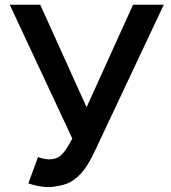

<svg xmlns="http://www.w3.org/2000/svg" viewBox="-20 -770 718 806"><path d="M667.5 -750 377 -133.5Q353 -83 330 -53.5Q318.5 -39 304.8 -26.8Q291 -14.5 274 -5Q255.5 4.5 229.5 9.5Q203 15.5 184.5 15.5Q145.5 15.5 99 0L139.5 -110.5Q144 -109 149.8 -107.2Q155.5 -105.5 162 -104.2Q168.5 -103 174.2 -102Q180 -101 184.5 -101Q208 -101 224 -109.5Q241.5 -120 257 -143Q273 -166.5 283.5 -188.5L21 -750H149L343.5 -320L538.5 -750Z"/></svg>

Font: Russisch Sans
Style: Bold
Weight: 700
Designer: Michael Sharanda (font) & Cristiano Sobral (main changes)
Foundry: Michael Sharanda
Version: Version 2.00;September 8, 2020;FontCreator 13.0.0.2681 64-bi